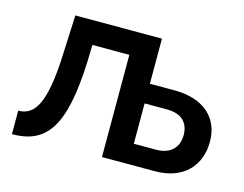

<svg xmlns="http://www.w3.org/2000/svg" viewBox="-79 -645 984 773"><g transform="rotate(15 413.0 -259.0)"><path d="M24 5C163 4 231 -75 242 -355L244 -426H398V0H618C738 0 802 -72 802 -172C802 -269 735 -335 611 -335H508V-523H147L140 -365C132 -146 90 -94 24 -93ZM508 -85V-253H601C669 -253 693 -215 693 -170C693 -123 665 -85 601 -85Z"/></g></svg>

Font: FIGSv2-sans-serif SemiBold
Style: Regular
Weight: 600
Designer: Matt McInerney, Pablo Impallari, Rodrigo Fuenzalida,Mirko Velimirovic
Foundry: Matt McInerney, Pablo Impallari, Rodrigo Fuenzalida
Version: Version 4.021;hotconv 1.0.109;makeotfexe 2.5.65596